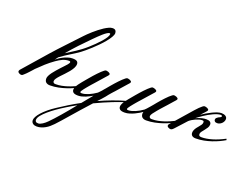

<svg xmlns="http://www.w3.org/2000/svg" viewBox="-171 -989 2225 1694"><g transform="rotate(20 941.5 -141.5)"><path d="M246.1 -214.8Q207 -187 172.1 -155.8Q137.2 -124.5 103.5 -90.8Q95.2 -81.1 85.4 -70.3Q75.7 -59.6 66.2 -49.3Q56.6 -39.1 47.4 -29.5Q38.1 -20 30.3 -13.7Q24.4 -7.8 19.5 -4.4Q14.6 -1 7.8 -1Q5.4 -1 2.7 -1.2Q0 -1.5 -3.9 -2.9Q-12.7 -5.9 -19 -11Q-25.4 -16.1 -25.4 -23.4Q-25.4 -26.4 -23.9 -30.3Q-22.5 -34.2 -19.5 -38.1L177.7 -263.7Q201.7 -291 229.2 -320.8Q256.8 -350.6 286.1 -381.8Q315.4 -413.1 345.5 -445.1Q375.5 -477.1 405.3 -508.8Q415 -519.5 431.2 -535.2Q447.3 -550.8 466.8 -568.1Q486.3 -585.4 508.1 -602.5Q529.8 -619.6 551 -633.3Q572.3 -647 591.6 -655.5Q610.8 -664.1 626 -664.1Q646 -664.1 654.1 -654.3Q662.1 -644.5 662.1 -628.9Q661.6 -613.3 648.2 -590.6Q634.8 -567.9 613.8 -542.2Q592.8 -516.6 566.9 -490.2Q541 -463.9 515.9 -440.9Q490.7 -418 469.2 -399.9Q447.8 -381.8 435.5 -373Q415 -357.9 394.3 -344.7Q373.5 -331.5 352.3 -318.4Q331.1 -305.2 308.3 -290.5Q285.6 -275.9 261.7 -257.8Q255.9 -249.5 250.5 -242.2Q245.1 -234.9 239.3 -227.5Q246.6 -233.9 261.5 -244.6Q276.4 -255.4 296.1 -265.9Q315.9 -276.4 338.9 -284.2Q361.8 -292 384.8 -292Q416 -292 427.2 -283Q438.5 -273.9 438.5 -257.8Q438.5 -239.3 427.7 -219.5Q417 -199.7 401.1 -180.2Q385.3 -160.6 366.9 -141.8Q348.6 -123 332.8 -106Q316.9 -88.9 306.4 -74Q295.9 -59.1 295.9 -47.9Q295.9 -41 298.3 -36.9Q300.8 -32.7 304.4 -30.5Q308.1 -28.3 312.7 -27.8Q317.4 -27.3 322.3 -27.3Q350.1 -27.3 377.4 -32.7Q404.8 -38.1 431.4 -46.9Q458 -55.7 483.9 -67.1Q509.8 -78.6 534.2 -90.8L539.1 -79.1Q522.9 -68.4 494.6 -54.7Q466.3 -41 431.2 -28.8Q396 -16.6 356.2 -8.3Q316.4 0 277.3 0Q254.4 0 240.5 -11.2Q226.6 -22.5 226.6 -46.9Q226.6 -58.6 234.4 -74.2Q242.2 -89.8 254.6 -106.7Q267.1 -123.5 282.5 -141.1Q297.9 -158.7 312.7 -174.8Q327.6 -190.9 340.8 -204.8Q354 -218.8 362.3 -228.5Q365.2 -232.9 370.6 -240Q376 -247.1 376 -252.9Q376 -256.8 372.8 -259.3Q369.6 -261.7 362.3 -261.7Q347.2 -261.7 333.3 -258.5Q319.3 -255.4 305.4 -249.5Q291.5 -243.7 276.9 -234.9Q262.2 -226.1 246.1 -214.8ZM488.3 -510.7Q442.4 -464.8 395.3 -414.8Q348.1 -364.7 303.7 -311.5Q324.7 -325.2 346.2 -338.4Q367.7 -351.6 389.6 -366.2Q411.6 -380.9 434.8 -397.9Q458 -415 483.4 -437.5Q507.3 -458.5 532.2 -482.9Q557.1 -507.3 577.4 -530.5Q597.7 -553.7 610.4 -573.7Q623 -593.8 623 -606.4Q623 -613.3 616.2 -613.3Q606.4 -613.3 591.8 -603.8Q577.1 -594.2 559.8 -579.3Q542.5 -564.5 523.9 -546.1Q505.4 -527.8 488.3 -510.7Z M773.4 -75.2Q758.8 -58.1 744.9 -42.7Q731 -27.3 716.8 -12.7Q776.4 -40 839.8 -63.7Q903.3 -87.4 971.7 -106.4L976.6 -94.7Q950.7 -87.9 918 -76.7Q885.3 -65.4 848.4 -50.8Q811.5 -36.1 771.2 -18.6Q731 -1 689.5 18.6Q600.1 117.2 537.1 190.4Q474.1 263.7 434.6 305.7Q420.4 320.3 404.5 334Q388.7 347.7 370.6 357.9Q352.5 368.2 332.8 374.5Q313 380.9 292 380.9Q282.2 380.9 272.9 378.7Q263.7 376.5 256.3 371.3Q249 366.2 244.6 358.2Q240.2 350.1 240.2 338.9Q240.2 325.2 250.5 305.9Q260.7 286.6 281 263.9Q301.3 241.2 331.3 216.1Q361.3 190.9 401.4 165Q444.8 136.2 491.9 107.4Q539.1 78.6 590.8 50.8Q630.4 1 669.9 -45.9Q657.2 -38.6 641.8 -30.5Q626.5 -22.5 609.6 -15.6Q592.8 -8.8 575.2 -4.4Q557.6 0 541 0Q509.3 0 496.8 -10Q484.4 -20 484.4 -36.1Q484.4 -48.3 491.2 -62.7Q498 -77.1 508.8 -92Q519.5 -106.9 532.2 -122.1Q544.9 -137.2 556.6 -151.4Q565.9 -162.1 578.1 -176.8Q590.3 -191.4 604.2 -207.3Q618.2 -223.1 632.6 -238.3Q647 -253.4 659.9 -265.6Q672.9 -277.8 683.1 -285.4Q693.4 -293 699.2 -293Q703.1 -293 710 -291.5Q716.8 -290 723.4 -287.4Q730 -284.7 734.6 -280.5Q739.3 -276.4 739.3 -271.5Q739.3 -266.1 732.2 -257.8Q725.1 -249.5 714.8 -238.3L633.8 -146.5Q630.4 -142.6 622.8 -134.3Q615.2 -126 606 -115Q596.7 -104 586.7 -92Q576.7 -80.1 568.6 -69.3Q560.5 -58.6 555.2 -50.3Q549.8 -42 549.8 -39.1Q549.8 -35.2 553 -32.7Q556.2 -30.3 563.5 -30.3Q578.6 -30.3 595.2 -34.7Q611.8 -39.1 629.2 -46.4Q646.5 -53.7 663.8 -63.7Q681.2 -73.7 697.3 -85Q700.2 -87.4 706.5 -94.2Q712.9 -101.1 725.6 -114.3Q732.4 -122.6 738.8 -130.4Q745.1 -138.2 752 -145.5Q755.9 -149.4 756.8 -151.4Q765.6 -162.1 778.1 -176.8Q790.5 -191.4 804.4 -207.3Q818.4 -223.1 832.8 -238.3Q847.2 -253.4 860.1 -265.6Q873 -277.8 883.3 -285.4Q893.6 -293 899.4 -293Q903.3 -293 910.2 -291.5Q917 -290 923.6 -287.4Q930.2 -284.7 934.8 -280.5Q939.5 -276.4 939.5 -271.5Q939.5 -266.1 932.4 -257.8Q925.3 -249.5 915 -238.3L834 -146.5Q830.6 -143.1 823.7 -135.5Q816.9 -127.9 808.3 -118.2Q799.8 -108.4 790.5 -97.2Q781.2 -85.9 773.4 -75.2ZM374 302.7Q392.6 284.2 414.8 259.8Q437 235.4 461.7 206.8Q486.3 178.2 512.5 146.7Q538.6 115.2 565.4 82Q520.5 106.4 478.5 132.3Q436.5 158.2 400.1 183.8Q363.8 209.5 334.5 234.6Q305.2 259.8 286.1 283.2Q277.8 293 271.7 304.9Q265.6 316.9 265.6 328.1Q265.6 337.9 272.2 344.2Q278.8 350.6 295.9 350.6Q303.7 350.6 313.7 346.4Q323.7 342.3 334 335.7Q344.2 329.1 354.5 320.6Q364.7 312 374 302.7Z M1195.3 -152.3Q1204.1 -163.1 1216.3 -178Q1228.5 -192.9 1242.4 -208.5Q1256.3 -224.1 1270.5 -239.3Q1284.7 -254.4 1297.6 -266.4Q1310.5 -278.3 1320.8 -285.6Q1331.1 -293 1336.9 -293Q1340.8 -293 1347.7 -291.5Q1354.5 -290 1361.1 -287.4Q1367.7 -284.7 1372.3 -280.5Q1377 -276.4 1377 -271.5Q1377 -266.1 1369.9 -257.8Q1362.8 -249.5 1352.5 -238.3Q1329.6 -211.9 1312.7 -193.1Q1295.9 -174.3 1283 -160.2Q1270 -146 1260.3 -134.8Q1250.5 -123.5 1241.2 -112.3Q1223.6 -91.8 1211.4 -74.7Q1199.2 -57.6 1199.2 -47.9Q1199.2 -41 1201.7 -36.9Q1204.1 -32.7 1207.8 -30.5Q1211.4 -28.3 1216.1 -27.8Q1220.7 -27.3 1225.6 -27.3Q1253.4 -27.3 1280.8 -32.7Q1308.1 -38.1 1334.7 -46.9Q1361.3 -55.7 1387.2 -67.1Q1413.1 -78.6 1437.5 -90.8L1442.4 -79.1Q1426.3 -68.4 1397.9 -54.7Q1369.6 -41 1334.5 -28.8Q1299.3 -16.6 1259.5 -8.3Q1219.7 0 1180.7 0Q1157.7 0 1143.8 -11.2Q1129.9 -22.5 1129.9 -46.9Q1129.9 -53.7 1132.8 -62.5Q1123.5 -55.7 1106.7 -45.2Q1089.8 -34.7 1068.6 -24.7Q1047.4 -14.6 1023.9 -7.3Q1000.5 0 978.5 0Q946.8 0 934.3 -10Q921.9 -20 921.9 -36.1Q921.9 -48.3 928.7 -62.7Q935.5 -77.1 946.3 -92Q957 -106.9 969.7 -122.1Q982.4 -137.2 994.1 -151.4Q1002.9 -162.1 1015.4 -176.8Q1027.8 -191.4 1041.7 -207.3Q1055.7 -223.1 1070.1 -238.3Q1084.5 -253.4 1097.4 -265.6Q1110.4 -277.8 1120.6 -285.4Q1130.9 -293 1136.7 -293Q1140.6 -293 1147.5 -291.5Q1154.3 -290 1160.9 -287.4Q1167.5 -284.7 1172.1 -280.5Q1176.8 -276.4 1176.8 -271.5Q1176.8 -266.1 1169.7 -257.8Q1162.6 -249.5 1152.3 -238.3L1071.3 -146.5Q1067.9 -142.6 1060.3 -134.3Q1052.7 -126 1043.5 -115Q1034.2 -104 1024.2 -92Q1014.2 -80.1 1006.1 -69.3Q998 -58.6 992.7 -50.3Q987.3 -42 987.3 -39.1Q987.3 -35.2 990.5 -32.7Q993.7 -30.3 1001 -30.3Q1016.1 -30.3 1032.7 -34.7Q1049.3 -39.1 1066.7 -46.4Q1084 -53.7 1101.3 -63.7Q1118.7 -73.7 1134.8 -85Q1140.1 -88.9 1150.9 -101.1Q1161.6 -113.3 1172.9 -126Z M1518.6 -194.3Q1533.2 -211.4 1549.1 -229.2Q1564.9 -247.1 1579.3 -261.5Q1593.8 -275.9 1605.5 -284.9Q1617.2 -293.9 1624 -293.9Q1627.9 -293.9 1634.8 -292.5Q1641.6 -291 1648.2 -288.3Q1654.8 -285.6 1659.4 -281.5Q1664.1 -277.3 1664.1 -272.5Q1664.1 -267.1 1657 -258.8Q1649.9 -250.5 1639.6 -239.3Q1631.3 -230.5 1624.3 -223.1Q1617.2 -215.8 1611.3 -209Q1629.4 -222.2 1652.8 -236.1Q1676.3 -250 1700.2 -261.7Q1724.1 -273.4 1746.3 -280.8Q1768.6 -288.1 1785.2 -288.1Q1794.9 -288.1 1804.7 -285.9Q1814.5 -283.7 1822 -279.3Q1829.6 -274.9 1834.2 -267.8Q1838.9 -260.7 1838.9 -251Q1838.9 -239.7 1833.7 -229Q1828.6 -218.3 1820.1 -210Q1811.5 -201.7 1800.5 -196.5Q1789.6 -191.4 1777.3 -191.4Q1761.7 -191.4 1754.9 -198.5Q1748 -205.6 1748 -212.9Q1748 -224.6 1754.4 -230.7Q1760.7 -236.8 1769.5 -242.2Q1772 -243.7 1776.6 -245.6Q1781.2 -247.6 1785.6 -250Q1790 -252.4 1793.5 -255.1Q1796.9 -257.8 1796.9 -260.7Q1796.9 -264.6 1793.9 -268.1Q1791 -271.5 1785.2 -271.5Q1770.5 -271.5 1752.2 -265.9Q1733.9 -260.3 1714.4 -251.2Q1694.8 -242.2 1675.3 -231Q1655.8 -219.7 1638.2 -208Q1620.6 -196.3 1605.7 -185.5Q1590.8 -174.8 1581.1 -167Q1599.1 -174.8 1613 -179.4Q1627 -184.1 1638.2 -186.8Q1649.4 -189.5 1658.7 -190.4Q1668 -191.4 1677.7 -191.4Q1702.6 -191.4 1713.6 -182.4Q1724.6 -173.3 1724.6 -159.2Q1724.6 -142.1 1715.1 -127.2Q1705.6 -112.3 1694.3 -98.6Q1683.1 -85 1673.6 -72.5Q1664.1 -60.1 1664.1 -48.8Q1664.1 -37.1 1669.9 -32.2Q1675.8 -27.3 1691.4 -27.3Q1733.4 -27.3 1787.4 -43Q1841.3 -58.6 1902.3 -90.8L1907.2 -79.1Q1884.8 -65.4 1855.2 -51.5Q1825.7 -37.6 1791.7 -26.1Q1757.8 -14.6 1720.5 -7.3Q1683.1 0 1645.5 0Q1623.5 0 1611.6 -9.8Q1599.6 -19.5 1599.6 -37.1Q1599.6 -42.5 1600.3 -48.1Q1601.1 -53.7 1603.5 -59.6Q1609.4 -75.2 1619.1 -87.9Q1628.9 -100.6 1638.4 -111.6Q1647.9 -122.6 1655 -133.1Q1662.1 -143.6 1662.1 -155.3Q1662.1 -165.5 1658.4 -168.2Q1654.8 -170.9 1643.6 -170.9Q1631.8 -170.9 1616.7 -166.5Q1601.6 -162.1 1585.9 -155Q1570.3 -147.9 1555.9 -139.2Q1541.5 -130.4 1531.2 -121.1Q1515.1 -103.5 1493.7 -79.8Q1472.2 -56.2 1439.5 -20.5Q1429.2 -9.3 1422.6 -5.1Q1416 -1 1409.2 -1Q1403.3 -1 1397.5 -2.9Q1391.6 -4.9 1386.7 -7.8Q1381.8 -10.7 1378.9 -14.6Q1376 -18.6 1376 -22.5Q1376 -30.8 1381.1 -37.1Q1386.2 -43.5 1388.7 -45.9Z"/></g></svg>

Font: Meie Script
Style: Regular
Weight: 400
Version: Version 1.001